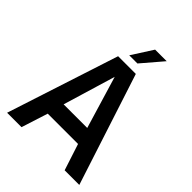

<svg xmlns="http://www.w3.org/2000/svg" viewBox="-257 -1063 1196 1196"><g transform="rotate(45 340.5 -465.0)"><path d="M23 0 263 -738H419L659 0H530L473 -175H206L150 0ZM235 -286H443L339 -632ZM308 -791 397 -930H499L380 -791Z"/></g></svg>

Font: Exo Thin SemiBold
Style: Regular
Weight: 600
Version: Version 2.000